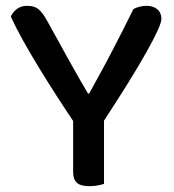

<svg xmlns="http://www.w3.org/2000/svg" viewBox="-20 -633 597 659"><path d="M534 -568Q534 -546 484 -456.5Q434 -367 337 -219V-2Q329 1 315.5 3.5Q302 6 288 6Q257 6 244 -5.5Q231 -17 231 -43V-218Q204 -258 174 -304.5Q144 -351 115 -398.5Q86 -446 60.5 -491.5Q35 -537 17 -576Q23 -590 37 -601.5Q51 -613 74 -613Q98 -613 112 -601.5Q126 -590 141 -563Q153 -542 172 -507Q191 -472 212 -434.5Q233 -397 252 -363.5Q271 -330 282 -312H286Q308 -352 328 -388.5Q348 -425 366 -460Q384 -495 402 -530Q420 -565 438 -602Q447 -607 459.5 -610Q472 -613 483 -613Q506 -613 520 -601Q534 -589 534 -568Z"/></svg>

Font: Baloo Bhai 2 Medium
Style: Regular
Weight: 500
Designer: Supriya Tembe, Noopur Datye and Ek Type
Foundry: Ek Type
Version: Version 1.640;PS 1.000;hotconv 16.6.51;makeotf.lib2.5.65220;